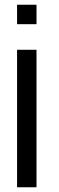

<svg xmlns="http://www.w3.org/2000/svg" viewBox="-20 -790 248 810"><path d="M52 0V-580H134V0ZM52 -770H134V-688H52Z"/></svg>

Font: Orbitron
Style: Regular
Weight: 400
Designer: Matt McInerney
Foundry: Matt McInerney
Version: 1.000